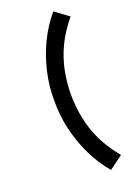

<svg xmlns="http://www.w3.org/2000/svg" viewBox="-190 -922 833 1184"><g transform="rotate(-20 226.5 -329.5)"><path d="M322.8 190.3Q264.7 122.5 223.1 36.8Q181.6 -48.8 160 -142.8Q138.3 -236.8 140 -330Q138.3 -423.2 160 -517.4Q181.6 -611.6 223.1 -697Q264.7 -782.5 322.8 -850.3L412.2 -784.3Q351.8 -711.9 316.2 -637.9Q280.7 -563.9 265.1 -487.2Q249.6 -410.5 249.2 -330Q249.6 -249.8 265.2 -172.9Q280.8 -96 316.4 -21.9Q352 52.2 412.2 124.2Z"/></g></svg>

Font: Manrope ExtraLight
Style: Regular
Weight: 200
Designer: Mikhail Sharanda
Foundry: Mikhail Sharanda
Version: Version 4.505